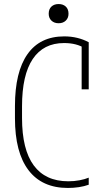

<svg xmlns="http://www.w3.org/2000/svg" viewBox="-20 -920 540 950"><path d="M316 10Q188 10 121 -78Q54 -166 54 -335V-395Q54 -564 116 -652Q178 -740 298 -740Q332 -740 362.5 -732.5Q393 -725 419 -711V-478H384V-710L401 -680Q360 -707 297 -707Q195 -707 142 -628Q89 -549 89 -394V-336Q89 -180 147 -101.5Q205 -23 318 -23Q347 -23 373.5 -28Q400 -33 419 -41V-6Q397 2 370.5 6Q344 10 316 10ZM270 -805Q248 -805 234.5 -818Q221 -831 221 -852Q221 -875 234.5 -887.5Q248 -900 270 -900Q292 -900 305.5 -887.5Q319 -875 319 -852Q319 -831 305.5 -818Q292 -805 270 -805Z"/></svg>

Font: M PLUS 1 Code ExtraLight
Style: Regular
Weight: 250
Designer: Coji Morishita
Foundry: UNDERFOREST DESIGN
Version: Version 1.002